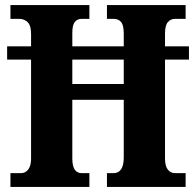

<svg xmlns="http://www.w3.org/2000/svg" viewBox="-20 -734 769 754"><path d="M21 0V-54H62Q80 -54 91 -68.5Q102 -83 102 -111V-500H8V-552H102V-601Q102 -634 88.5 -647Q75 -660 55 -660H21V-714H331V-660H301Q283 -660 273.5 -647.5Q264 -635 264 -605V-552H466V-602Q466 -634 456 -647Q446 -660 425 -660H400V-714H709V-660H668Q650 -660 639 -647Q628 -634 628 -602V-552H722V-500H628V-112Q628 -82 639 -68Q650 -54 668 -54H709V0H400V-54H425Q466 -54 466 -116V-342H264V-111Q264 -54 301 -54H331V0ZM264 -404H466V-500H264Z"/></svg>

Font: Noto Serif Ethiopic Condensed ExtraBold
Style: Regular
Weight: 800
Width: 3
Designer: Monotype Design Team
Foundry: Monotype Imaging Inc.
Version: Version 2.102; ttfautohint (v1.8.4.7-5d5b)